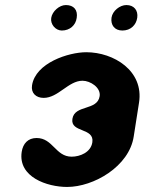

<svg xmlns="http://www.w3.org/2000/svg" viewBox="-20 -734 573 761"><path d="M66 -132C51 -32 167 7 246 7C351 7 492 -74 510 -193L531 -327C551 -453 431 -527 322 -527C252 -527 121 -485 107 -396C102 -365 123 -346 153 -346C211 -346 251 -414 307 -414C338 -414 380 -387 375 -353C366 -294 276 -320 267 -263C258 -207 355 -229 346 -170C340 -130 297 -113 264 -113C200 -113 190 -187 125 -187C91 -187 71 -165 66 -132ZM183 -663C179 -638 200 -613 225 -613C257 -613 280 -634 284 -663C289 -694 273 -714 241 -714C215 -714 187 -689 183 -663ZM422 -664C418 -635 434 -613 465 -613C498 -613 520 -635 524 -664C528 -693 511 -714 481 -714C455 -714 426 -691 422 -664Z"/></svg>

Font: Asimov Print
Style: Regular
Weight: 500
Designer: Google
Version: Version 2.000980: 2014